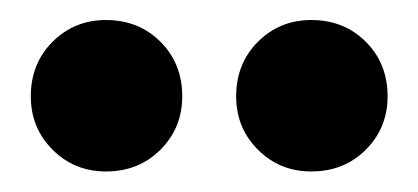

<svg xmlns="http://www.w3.org/2000/svg" viewBox="-20 -787 407 187"><path d="M83.2 -620Q52.4 -620 31.2 -641.2Q10 -662.4 10 -693.2Q10 -725.1 31.2 -746.3Q52.4 -767.5 83.2 -767.5Q115.1 -767.5 136.3 -746.3Q157.5 -725.1 157.5 -693.2Q157.5 -662.4 136.3 -641.2Q115.1 -620 83.2 -620ZM283.2 -620Q252.4 -620 231.2 -641.2Q210 -662.4 210 -693.2Q210 -725.1 231.2 -746.3Q252.4 -767.5 283.2 -767.5Q315.1 -767.5 336.3 -746.3Q357.5 -725.1 357.5 -693.2Q357.5 -662.4 336.3 -641.2Q315.1 -620 283.2 -620Z"/></svg>

Font: Poppins Variable
Style: Regular
Weight: 100
Designer: Jonny Pinhorn
Foundry: Indian Type Foundry
Version: Version 6.000